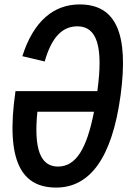

<svg xmlns="http://www.w3.org/2000/svg" viewBox="-20 -808 588 868"><path d="M81 -554 182 -530C214 -642 263 -689 330 -689C418 -689 448 -598 420 -396H50C3 -72 82 40 234 40C384 40 486 -90 525 -376C563 -657 504 -788 340 -788C224 -788 132 -714 81 -554ZM405 -303C372 -134 323 -55 242 -55C163 -55 132 -134 149 -303Z"/></svg>

Font: Smiley Sans Oblique
Style: Regular
Weight: 400
Italic angle: -8°
Designer: oooooohmygosh, Nagisa Chen, Janine Sui, Heda Shi, Jian Li
Foundry: atelierAnchor
Version: Version 2.0.1